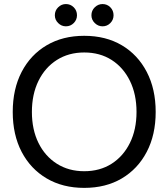

<svg xmlns="http://www.w3.org/2000/svg" viewBox="-20 -896 818 933"><path d="M389.2 17Q284.9 17 206.8 -29Q128.6 -75 85.2 -158Q41.9 -241 41.9 -352Q41.9 -463.2 85.2 -546.6Q128.6 -630 206.8 -676Q284.9 -722 389.2 -722Q494.3 -722 572 -676Q649.7 -630 693.1 -546.6Q736.5 -463.2 736.5 -352Q736.5 -241 693.1 -158Q649.7 -75 572 -29Q494.3 17 389.2 17ZM389.2 -64Q465.5 -64 522.5 -100.4Q579.5 -136.9 611.4 -201.6Q643.4 -266.4 643.4 -352Q643.4 -437.8 611.4 -502.9Q579.5 -568.1 522.5 -604.6Q465.5 -641 389.2 -641Q313.7 -641 256.3 -604.6Q198.8 -568.1 166.9 -502.9Q135 -437.8 135 -352Q135 -266.4 166.9 -201.6Q198.8 -136.9 256.3 -100.4Q313.7 -64 389.2 -64ZM300.2 -768.1Q278.6 -768.1 262.6 -784Q246.5 -799.9 246.5 -821.8Q246.5 -844.7 262.6 -860.5Q278.6 -876.3 300.2 -876.3Q322.7 -876.3 338.4 -860.5Q354.1 -844.7 354.1 -821.8Q354.1 -799.9 338.4 -784Q322.7 -768.1 300.2 -768.1ZM478.3 -768.1Q456.7 -768.1 440.5 -784Q424.3 -799.9 424.3 -821.8Q424.3 -844.7 440.5 -860.5Q456.7 -876.3 478.3 -876.3Q500.7 -876.3 516.3 -860.5Q531.8 -844.7 531.8 -821.8Q531.8 -799.9 516.3 -784Q500.7 -768.1 478.3 -768.1Z"/></svg>

Font: TikTok Sans Light
Style: Regular
Weight: 300
Version: Version 4.000